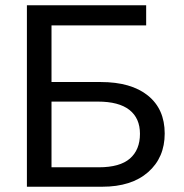

<svg xmlns="http://www.w3.org/2000/svg" viewBox="-20 -708 696 728"><path d="M604.5 -201.7Q604.5 -110.4 541.5 -55.2Q478.5 0 367.7 0H82V-688H534.2V-611.8H175.3V-397H361.8Q477.1 -397 540.8 -345.7Q604.5 -294.4 604.5 -201.7ZM510.7 -200.7Q510.7 -259.8 470.7 -291.3Q430.7 -322.8 350.6 -322.8H175.3V-73.7H354.5Q434.6 -73.7 472.7 -106.9Q510.7 -140.1 510.7 -200.7Z"/></svg>

Font: Arial
Style: Regular
Weight: 400
Designer: Steve Matteson
Foundry: Ascender Corporation
Version: Version 2.00.3